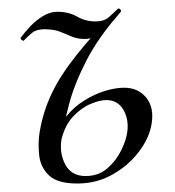

<svg xmlns="http://www.w3.org/2000/svg" viewBox="-20 -423 417 457"><path d="M164.2 13.8Q117 13.8 96.8 -5.3Q76.6 -24.4 73.3 -53.2Q70 -82 74.4 -109.2Q82.8 -158.4 103.6 -201.6Q124.4 -244.8 162.6 -292.6Q200.8 -340.4 260.4 -402L267.4 -395Q212.8 -332.6 184.5 -276.6Q156.2 -220.6 144.1 -173.9Q132 -127.2 126.2 -90.6Q121.2 -57.8 135.7 -30.9Q150.2 -4 183.8 -4Q214.8 -4 235.8 -22.5Q256.8 -41 268.9 -65.9Q281 -90.8 283.2 -110.8Q286.6 -140 273.3 -162.4Q260 -184.8 232.8 -184.8Q217.4 -184.8 195.3 -175.5Q173.2 -166.2 153.8 -145.5Q134.4 -124.8 126.2 -90.6L113.4 -91.6Q119 -122.4 137.4 -145.4Q155.8 -168.4 180.4 -183.7Q205 -199 229.9 -206.6Q254.8 -214.2 275.2 -214.2Q308.8 -214.2 327.9 -190.8Q347 -167.4 341 -129.2Q335.8 -95.2 310.9 -62.2Q286 -29.2 248 -7.7Q210 13.8 164.2 13.8ZM36.6 -326.4Q34.8 -325.2 31.3 -328.2Q27.8 -331.2 29.6 -333.4Q37.8 -345 51.3 -359.5Q64.8 -374 81.9 -384.5Q99 -395 116.4 -395Q143.4 -395 163.5 -383.5Q183.6 -372 207.4 -372Q227.4 -372 238.9 -382Q250.4 -392 260.4 -402Q262.4 -404 265.9 -401Q269.4 -398 267.4 -395Q239.2 -359.2 219.7 -344.7Q200.2 -330.2 182.6 -330.2Q163.8 -330.2 150.2 -336.2Q136.6 -342.2 122.1 -347.8Q107.6 -353.4 85.6 -353.4Q66.8 -353.4 56.3 -344.8Q45.8 -336.2 36.6 -326.4Z"/></svg>

Font: Cormorant Infant Light
Style: Italic
Weight: 300
Italic angle: -10°
Designer: Christian Thalmann (Catharsis Fonts)
Foundry: Catharsis Fonts
Version: Version 4.001